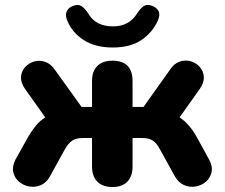

<svg xmlns="http://www.w3.org/2000/svg" viewBox="-20 -743 904 772"><path d="M433 -552Q363 -552 316.5 -582Q270 -612 250 -661Q241 -684 249 -699Q257 -714 276 -720Q294 -727 307.5 -718.5Q321 -710 334 -690Q364 -637 433 -637Q468 -637 492 -650.5Q516 -664 532 -690Q545 -710 558 -718.5Q571 -727 590 -720Q609 -714 617 -699Q625 -684 615 -661Q593 -612 548.5 -582Q504 -552 433 -552ZM432 9Q393 9 371.5 -12.5Q350 -34 350 -74V-188H312Q287 -188 271 -178Q255 -168 240 -141L182 -36Q168 -9 145 1Q122 11 98.5 7Q75 3 57 -12Q39 -27 33.5 -50Q28 -73 42 -101L94 -194Q108 -218 124.5 -238Q141 -258 162 -271L81 -385Q63 -411 64.5 -433.5Q66 -456 80.5 -472.5Q95 -489 116.5 -495.5Q138 -502 161 -494.5Q184 -487 201 -462L308 -313H350V-417Q350 -457 371.5 -478Q393 -499 432 -499Q513 -499 513 -417V-313H557L663 -462Q680 -488 703 -495.5Q726 -503 747.5 -496.5Q769 -490 783.5 -473.5Q798 -457 799.5 -434Q801 -411 783 -385L702 -271Q722 -258 739 -238.5Q756 -219 770 -194L821 -101Q836 -73 830.5 -50Q825 -27 807.5 -12Q790 3 766 7Q742 11 719.5 1Q697 -9 682 -36L624 -141Q610 -168 594 -178Q578 -188 553 -188H513V-74Q513 -34 492 -12.5Q471 9 432 9Z"/></svg>

Font: Chiron GoRound TC EB
Style: Regular
Weight: 700
Designer: Ryoko NISHIZUKA 西塚涼子 (kana, bopomofo & ideographs); Paul D. Hunt (Latin, Greek & Cyrillic); Sandoll Communications 산돌커뮤니
Foundry: Adobe
Version: Version 1.000;hotconv 1.1.1;makeotfexe 2.6.0